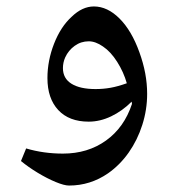

<svg xmlns="http://www.w3.org/2000/svg" viewBox="-20 -377 527 595"><path d="M194 198Q179 198 152.5 187Q126 176 97 158.5Q68 141 45 122L61 83Q88 91 116.5 95Q145 99 175 99Q252 99 308.5 58.5Q365 18 389 -55L388 -62Q359 -33 324.5 -16.5Q290 0 255 0Q194 0 160.5 -36Q127 -72 127 -135Q127 -189 147.5 -241.5Q168 -294 202 -325Q235 -357 271 -357Q313 -357 350.5 -319.5Q388 -282 412 -215Q424 -182 430 -150Q436 -118 436 -86Q436 -37 421 10Q406 57 379 95.5Q352 134 315 160Q260 198 194 198ZM276 -101Q300 -101 322.5 -105Q345 -109 373 -119Q363 -154 343 -185.5Q323 -217 299 -233Q276 -249 255 -249Q231 -249 211.5 -235Q192 -221 182 -199Q175 -183 175 -166Q175 -134 201.5 -117.5Q228 -101 276 -101Z"/></svg>

Font: Noto Naskh Arabic SemiBold
Style: Regular
Weight: 600
Designer: Monotype Design Team, David Williams, Mohamad Dakak and Nizar Qandah
Foundry: Monotype Imaging Inc.
Version: Version 2.016